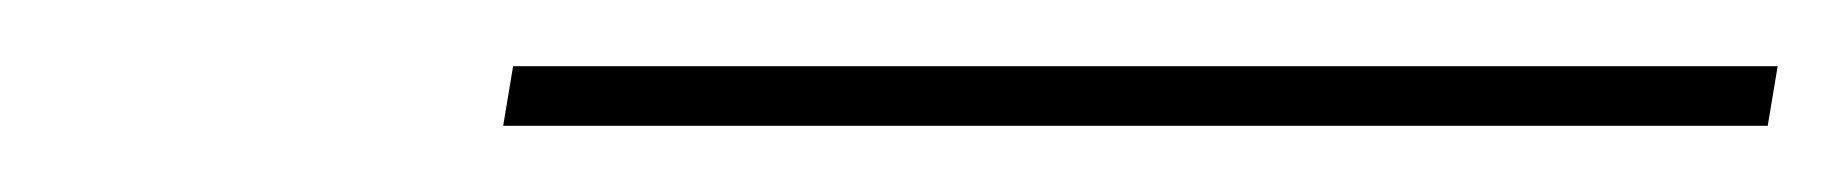

<svg xmlns="http://www.w3.org/2000/svg" viewBox="-20 -723 557 58"><path d="M132 -685 135 -703H517L514 -685Z"/></svg>

Font: Georama Extra Expanded Thin
Style: Italic
Weight: 100
Width: 8
Italic angle: -9°
Designer: Jean-Baptiste Levee
Foundry: Production Type
Version: Version 1.000